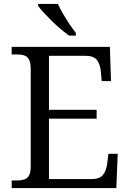

<svg xmlns="http://www.w3.org/2000/svg" viewBox="-20 -951 658 971"><path d="M39 0V-38.3H65.3Q86.7 -38.3 102.2 -43.2Q117.7 -48 126.5 -63Q135.3 -78 135.3 -109.3V-601Q135.3 -634 126.8 -649.7Q118.3 -665.3 103 -670.5Q87.7 -675.7 65.3 -675.7H39V-714H535.7L541.3 -540.7H494.3L489.7 -591.3Q486 -627 470 -647.8Q454 -668.7 413.3 -668.7H227.7V-395.7H468.7V-351H227.7V-45.3H442Q483.7 -45.3 500.7 -66.5Q517.7 -87.7 522 -122.7L528.3 -173.3H575.3L568.3 0ZM329 -771Q309.7 -785 286.5 -804.5Q263.3 -824 241 -846Q218.7 -868 200.3 -888Q182 -908 173 -921V-931H272.7Q282.7 -909 298.5 -882Q314.3 -855 331.5 -829Q348.7 -803 363.7 -784V-771Z"/></svg>

Font: Noto Serif Hentaigana ExtraLight
Style: Regular
Weight: 200
Designer: Kazuhiro Yamada
Foundry: nipponia
Version: Version 1.000